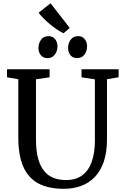

<svg xmlns="http://www.w3.org/2000/svg" viewBox="-20 -1178 780 1206"><path d="M381.5 8Q283 8 219.8 -26.5Q156.5 -61 125.8 -132.2Q95 -203.5 95 -313.5V-680.5L24 -692.5V-743H291.5V-692.5L206 -680V-303Q206 -232 219.2 -183Q232.5 -134 257.2 -104Q282 -74 316.5 -60.5Q351 -47 394 -47Q455.5 -47 495.8 -76.2Q536 -105.5 556 -161.2Q576 -217 576 -296.5V-679.5L492 -692.5V-743H725V-692.5L652 -680.5V-302.5Q652 -221 631.8 -162.2Q611.5 -103.5 575 -65.8Q538.5 -28 489 -10Q439.5 8 381.5 8ZM277 -813Q251 -813 236.2 -831.8Q221.5 -850.5 221.5 -877Q221.5 -906 237.8 -928.5Q254 -951 284.5 -951H285.5Q311.5 -951 326.2 -932.2Q341 -913.5 341 -887Q341 -858 324.8 -835.5Q308.5 -813 278 -813ZM463 -813Q437 -813 422.2 -831.8Q407.5 -850.5 407.5 -877Q407.5 -906 423.8 -928.5Q440 -951 470.5 -951H471.5Q497.5 -951 512.2 -932.2Q527 -913.5 527 -887Q527 -858 510.8 -835.5Q494.5 -813 464 -813ZM378.5 -969.5Q361 -977.5 339.5 -991.8Q318 -1006 296.2 -1023.8Q274.5 -1041.5 255.2 -1060.8Q236 -1080 222.5 -1098L297.5 -1157.5L418 -1002.5L379.5 -969.5Z"/></svg>

Font: Merriweather Light 18pt
Style: Regular
Weight: 400
Version: Version 2.100